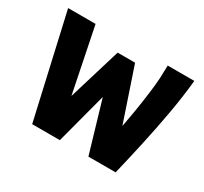

<svg xmlns="http://www.w3.org/2000/svg" viewBox="-105 -617 810 763"><g transform="rotate(30 300.0 -235.5)"><path d="M116 0 9 -471H135L195 -175L268 -416H348L430 -173Q444 -247 451 -296.5Q458 -346 461.5 -379Q465 -412 465 -438L466 -471H588Q581 -398 566.5 -316Q552 -234 534 -152.5Q516 -71 499 0H374L305 -234L243 0Z"/></g></svg>

Font: Inconsolata Expanded Black
Style: Regular
Weight: 900
Width: 7
Monospace: yes
Designer: Raph Levien, Cyreal, Brenton Simpson
Foundry: Raph Levien, Cyreal, Google
Version: Version 3.001; ttfautohint (v1.8.2.53-6de2)